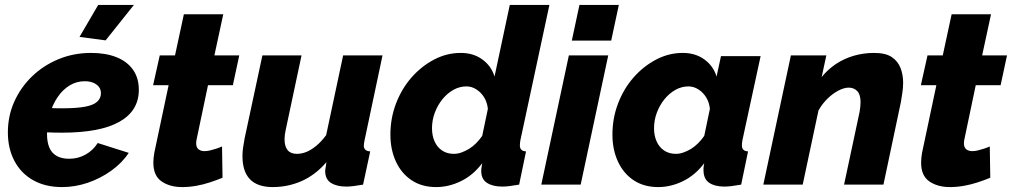

<svg xmlns="http://www.w3.org/2000/svg" viewBox="-20 -750 4111 780"><path d="M232 10Q164 10 114.5 -18Q65 -46 38.5 -96.5Q12 -147 12 -212Q12 -279 38 -337Q64 -395 110 -439.5Q156 -484 217.5 -509.5Q279 -535 350 -535Q410 -535 453.5 -517.5Q497 -500 520.5 -466.5Q544 -433 544 -385Q544 -300 465.5 -255.5Q387 -211 232 -211Q202 -211 166.5 -212.5Q131 -214 93 -218L113 -316Q145 -313 174 -311.5Q203 -310 232 -310Q291 -310 325.5 -316.5Q360 -323 375 -337Q390 -351 390 -371Q390 -387 381.5 -397.5Q373 -408 358.5 -414Q344 -420 324 -420Q291 -420 263 -403Q235 -386 214.5 -356Q194 -326 182.5 -287.5Q171 -249 171 -205Q171 -174 180 -151.5Q189 -129 209.5 -117Q230 -105 261 -105Q297 -105 327.5 -122Q358 -139 377 -169L503 -129Q476 -88 432 -56.5Q388 -25 336.5 -7.5Q285 10 232 10ZM409 -586 303 -600 379 -730H524Z M603 -89Q603 -99 604 -109Q605 -119 607 -130L665 -404H602L629 -525H691L727 -692H887L851 -525H952L926 -404H825L779 -185Q778 -181 777.5 -176.5Q777 -172 777 -168Q777 -151 786.5 -143.5Q796 -136 811 -136Q822 -136 834 -139Q846 -142 858.5 -146Q871 -150 882 -155L884 -28Q860 -18 832.5 -9Q805 0 776.5 5Q748 10 720 10Q670 10 636.5 -13Q603 -36 603 -89Z M1088 10Q965 10 965 -116Q965 -133 967.5 -150.5Q970 -168 974 -189L1046 -525H1205L1141 -224Q1136 -202 1136 -185Q1136 -125 1186 -125Q1205 -125 1224 -132.5Q1243 -140 1264 -157Q1285 -174 1305 -201L1374 -525H1534L1461 -180Q1460 -174 1459 -169Q1458 -164 1458 -159Q1458 -136 1484 -135L1455 0Q1433 4 1416 6Q1399 8 1387 8Q1348 8 1324.5 -7Q1301 -22 1301 -56Q1301 -60 1302 -64.5Q1303 -69 1304 -76Q1305 -83 1306 -91Q1261 -39 1205.5 -14.5Q1150 10 1088 10Z M1752 10Q1694 10 1652.5 -17.5Q1611 -45 1588.5 -93.5Q1566 -142 1566 -203Q1566 -270 1589 -330Q1612 -390 1652 -435.5Q1692 -481 1743.5 -508Q1795 -535 1852 -535Q1903 -535 1939.5 -508.5Q1976 -482 1989 -439L2051 -730H2212L2094 -180Q2093 -174 2092.5 -169Q2092 -164 2092 -159Q2092 -136 2117 -135L2089 0Q2067 4 2050 6Q2033 8 2021 8Q1982 8 1958.5 -7Q1935 -22 1935 -56Q1935 -60 1935.5 -64.5Q1936 -69 1937 -74.5Q1938 -80 1939 -87Q1902 -38 1852.5 -14Q1803 10 1752 10ZM1824 -125Q1839 -125 1854.5 -130.5Q1870 -136 1885 -145Q1900 -154 1914 -168Q1928 -182 1939 -198L1962 -308Q1959 -335 1946.5 -355Q1934 -375 1915 -387Q1896 -399 1875 -399Q1847 -399 1822 -385Q1797 -371 1777.5 -347Q1758 -323 1746.5 -292.5Q1735 -262 1735 -229Q1735 -199 1745.5 -175.5Q1756 -152 1776 -138.5Q1796 -125 1824 -125Z M2291 -525H2451L2339 0H2179ZM2334 -730H2494L2463 -585H2303Z M2654 10Q2596 10 2554.5 -17.5Q2513 -45 2490.5 -93.5Q2468 -142 2468 -203Q2468 -270 2491 -330Q2514 -390 2554 -435.5Q2594 -481 2645.5 -508Q2697 -535 2754 -535Q2805 -535 2841.5 -508.5Q2878 -482 2891 -439L2909 -522H3070L2996 -180Q2995 -174 2994.5 -169Q2994 -164 2994 -159Q2994 -136 3019 -135L2991 0Q2969 4 2952 6Q2935 8 2923 8Q2884 8 2861 -7.5Q2838 -23 2838 -59Q2838 -63 2838 -67Q2838 -71 2839 -76Q2840 -81 2841 -87Q2804 -38 2754.5 -14Q2705 10 2654 10ZM2726 -125Q2741 -125 2756.5 -130.5Q2772 -136 2787 -145Q2802 -154 2816 -168Q2830 -182 2841 -198L2864 -308Q2861 -335 2848.5 -355Q2836 -375 2817 -387Q2798 -399 2777 -399Q2749 -399 2724 -385Q2699 -371 2679.5 -347Q2660 -323 2648.5 -292.5Q2637 -262 2637 -229Q2637 -199 2647.5 -175.5Q2658 -152 2678 -138.5Q2698 -125 2726 -125Z M3193 -525H3337L3318 -437Q3343 -468 3376 -490Q3409 -512 3448.5 -523.5Q3488 -535 3531 -535Q3578 -535 3603 -518Q3628 -501 3638.5 -473.5Q3649 -446 3649 -414Q3649 -394 3646 -374.5Q3643 -355 3640 -336L3569 0H3409L3472 -295Q3474 -307 3475 -316.5Q3476 -326 3476 -335Q3476 -366 3462.5 -380Q3449 -394 3428 -394Q3409 -394 3386 -382Q3363 -370 3341.5 -349Q3320 -328 3305 -301L3241 0H3081Z M3722 -89Q3722 -99 3723 -109Q3724 -119 3726 -130L3784 -404H3721L3748 -525H3810L3846 -692H4006L3970 -525H4071L4045 -404H3944L3898 -185Q3897 -181 3896.5 -176.5Q3896 -172 3896 -168Q3896 -151 3905.5 -143.5Q3915 -136 3930 -136Q3941 -136 3953 -139Q3965 -142 3977.5 -146Q3990 -150 4001 -155L4003 -28Q3979 -18 3951.5 -9Q3924 0 3895.5 5Q3867 10 3839 10Q3789 10 3755.5 -13Q3722 -36 3722 -89Z"/></svg>

Font: Raleway Thin ExtraBold
Style: Italic
Weight: 800
Italic angle: -12°
Version: Version 4.026